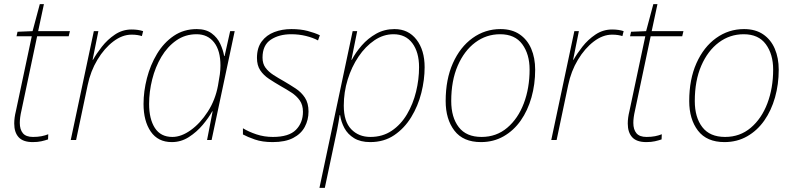

<svg xmlns="http://www.w3.org/2000/svg" viewBox="-20 -679 3844 931"><path d="M139 10Q92 10 70.5 -13.5Q49 -37 49 -80Q49 -94 51 -109Q53 -124 57 -140L134 -503H60L65 -525L138 -528L173 -659H193L165 -528H319L313 -503H160L84 -143Q80 -126 78 -111Q76 -96 76 -83Q76 -51 91 -33Q106 -15 140 -15Q163 -15 181 -18.5Q199 -22 214 -28L213 -3Q198 2 180.5 6Q163 10 139 10Z M323 0 435 -528H457L429 -389H431Q447 -418 474 -452.5Q501 -487 537.5 -511.5Q574 -536 618 -536Q650 -536 674 -528L668 -504Q659 -507 646.5 -509Q634 -511 618 -511Q573 -511 529.5 -478Q486 -445 452.5 -389.5Q419 -334 405 -266L349 0Z M813 10Q746 10 711 -41Q676 -92 676 -175Q676 -236 692.5 -300Q709 -364 741.5 -418Q774 -472 822.5 -505Q871 -538 934 -538Q978 -538 1006 -517.5Q1034 -497 1048 -466.5Q1062 -436 1067 -407H1069L1096 -528H1118L1006 0H984L1011 -139H1009Q992 -108 963 -73.5Q934 -39 896 -14.5Q858 10 813 10ZM816 -15Q859 -15 905 -48Q951 -81 987.5 -137.5Q1024 -194 1037 -264Q1043 -296 1046 -318.5Q1049 -341 1049 -361Q1049 -434 1018 -473.5Q987 -513 933 -513Q878 -513 835 -483Q792 -453 762.5 -403.5Q733 -354 718 -294Q703 -234 703 -175Q703 -102 731 -58.5Q759 -15 816 -15Z M1302 10Q1252 10 1216 -2.5Q1180 -15 1158 -27V-57Q1186 -40 1223.5 -27.5Q1261 -15 1303 -15Q1381 -15 1415 -49.5Q1449 -84 1449 -137Q1449 -170 1433.5 -192Q1418 -214 1393.5 -230Q1369 -246 1342 -261Q1311 -279 1284.5 -296.5Q1258 -314 1242 -338Q1226 -362 1226 -398Q1226 -447 1249 -478Q1272 -509 1310 -523.5Q1348 -538 1393 -538Q1437 -538 1471.5 -529Q1506 -520 1531 -508L1522 -483Q1498 -496 1464 -504.5Q1430 -513 1392 -513Q1333 -513 1293 -486.5Q1253 -460 1253 -400Q1253 -370 1267.5 -350.5Q1282 -331 1306 -315.5Q1330 -300 1357 -285Q1386 -268 1413.5 -250Q1441 -232 1458.5 -205.5Q1476 -179 1476 -138Q1476 -98 1458 -64Q1440 -30 1401.5 -10Q1363 10 1302 10Z M1529 232 1690 -528H1712L1684 -389H1686Q1704 -424 1734 -458.5Q1764 -493 1804 -515.5Q1844 -538 1893 -538Q1960 -538 1999.5 -487Q2039 -436 2039 -353Q2039 -292 2023 -228.5Q2007 -165 1974 -111Q1941 -57 1891.5 -23.5Q1842 10 1775 10Q1728 10 1697 -9Q1666 -28 1650 -58Q1634 -88 1629 -121H1627Q1622 -87 1615 -51.5Q1608 -16 1601 15L1555 232ZM1776 -15Q1835 -15 1879.5 -45Q1924 -75 1953.5 -125Q1983 -175 1997.5 -234.5Q2012 -294 2012 -353Q2012 -426 1979.5 -469.5Q1947 -513 1888 -513Q1839 -513 1795.5 -483.5Q1752 -454 1718.5 -404.5Q1685 -355 1666 -293.5Q1647 -232 1647 -167Q1647 -90 1683 -52.5Q1719 -15 1776 -15Z M2312 10Q2226 10 2183.5 -45.5Q2141 -101 2141 -189Q2141 -294 2176 -372.5Q2211 -451 2271.5 -494.5Q2332 -538 2407 -538Q2462 -538 2499.5 -512.5Q2537 -487 2556 -442.5Q2575 -398 2575 -341Q2575 -270 2557 -206.5Q2539 -143 2505 -94.5Q2471 -46 2422 -18Q2373 10 2312 10ZM2315 -15Q2387 -15 2439.5 -59.5Q2492 -104 2520 -178Q2548 -252 2548 -342Q2548 -416 2512.5 -464.5Q2477 -513 2405 -513Q2338 -513 2284.5 -473Q2231 -433 2199.5 -360.5Q2168 -288 2168 -189Q2168 -110 2204.5 -62.5Q2241 -15 2315 -15Z M2653 0 2765 -528H2787L2759 -389H2761Q2777 -418 2804 -452.5Q2831 -487 2867.5 -511.5Q2904 -536 2948 -536Q2980 -536 3004 -528L2998 -504Q2989 -507 2976.5 -509Q2964 -511 2948 -511Q2903 -511 2859.5 -478Q2816 -445 2782.5 -389.5Q2749 -334 2735 -266L2679 0Z M3114 10Q3067 10 3045.5 -13.5Q3024 -37 3024 -80Q3024 -94 3026 -109Q3028 -124 3032 -140L3109 -503H3035L3040 -525L3113 -528L3148 -659H3168L3140 -528H3294L3288 -503H3135L3059 -143Q3055 -126 3053 -111Q3051 -96 3051 -83Q3051 -51 3066 -33Q3081 -15 3115 -15Q3138 -15 3156 -18.5Q3174 -22 3189 -28L3188 -3Q3173 2 3155.5 6Q3138 10 3114 10Z M3493 10Q3407 10 3364.5 -45.5Q3322 -101 3322 -189Q3322 -294 3357 -372.5Q3392 -451 3452.5 -494.5Q3513 -538 3588 -538Q3643 -538 3680.5 -512.5Q3718 -487 3737 -442.5Q3756 -398 3756 -341Q3756 -270 3738 -206.5Q3720 -143 3686 -94.5Q3652 -46 3603 -18Q3554 10 3493 10ZM3496 -15Q3568 -15 3620.5 -59.5Q3673 -104 3701 -178Q3729 -252 3729 -342Q3729 -416 3693.5 -464.5Q3658 -513 3586 -513Q3519 -513 3465.5 -473Q3412 -433 3380.5 -360.5Q3349 -288 3349 -189Q3349 -110 3385.5 -62.5Q3422 -15 3496 -15Z"/></svg>

Font: Noto Sans Disp Thin
Style: Italic
Weight: 100
Italic angle: -12°
Designer: Monotype Design Team
Foundry: Monotype Imaging Inc.
Version: Version 2.000;GOOG;noto-source:20170915:90ef993387c0